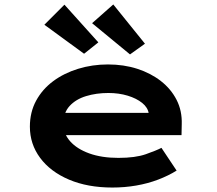

<svg xmlns="http://www.w3.org/2000/svg" viewBox="-20 -831 971 861"><path d="M484 10Q373 10 289.5 -25.5Q206 -61 160 -123Q114 -185 114 -263Q114 -328 142 -379.5Q170 -431 218.5 -467Q267 -503 330.5 -522.5Q394 -542 464 -542Q535 -542 595.5 -522.5Q656 -503 701.5 -467.5Q747 -432 772 -383Q797 -334 795 -274L794 -225H231L208 -325H664L647 -302V-322Q643 -349 617.5 -369.5Q592 -390 552.5 -402Q513 -414 466 -414Q412 -414 366 -400Q320 -386 292 -355.5Q264 -325 264 -275Q264 -232 294.5 -197.5Q325 -163 380.5 -143Q436 -123 511 -123Q587 -123 634 -139.5Q681 -156 704 -168L772 -66Q735 -43 689 -25.5Q643 -8 591 1Q539 10 484 10ZM563 -587 393 -727 488 -811 630 -635ZM357 -590 179 -720 269 -810 421 -641Z"/></svg>

Font: Lexend Zetta
Style: Bold
Weight: 700
Designer: Bonnie Shaver-Troup, Thomas Jockin
Foundry: Lexend
Version: Version 1.007